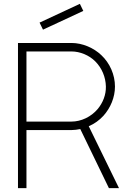

<svg xmlns="http://www.w3.org/2000/svg" viewBox="-20 -972 656 992"><path d="M410.4 -915.6 392.7 -952.1 184.4 -855.2 202.1 -818.8ZM594.8 0 438.5 -319.8C467.7 -332.3 493.8 -351 514.6 -374C551 -414.6 574 -468.8 574 -525C574 -585.4 547.9 -645.8 503.1 -687.5C464.6 -724 407.3 -750 349 -750H72.9V0H116.7V-300H349C364.6 -300 379.2 -302.1 394.8 -305.2L542.7 0ZM116.7 -343.8V-706.2H349C393.8 -706.2 440.6 -686.5 471.9 -655.2C506.3 -620.8 526 -574 527.1 -525C528.1 -482.3 511.5 -440.6 484.4 -408.3C451 -368.8 400 -343.8 349 -343.8Z"/></svg>

Font: Manrope Thin
Style: Regular
Weight: 100
Width: 4
Designer: Michael Sharanda
Foundry: Michael Sharanda
Version: Version 2.000;PS 002.000;hotconv 1.0.88;makeotf.lib2.5.64775